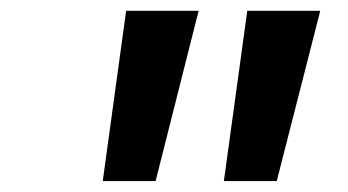

<svg xmlns="http://www.w3.org/2000/svg" viewBox="-20 -745 640 353"><path d="M488.8 -412.1H391.6L434.6 -725.1H568.8ZM266.1 -412.1H168.9L211.9 -725.1H345.2Z"/></svg>

Font: Cousine
Style: Bold Italic
Weight: 700
Italic angle: -12°
Monospace: yes
Designer: Steve Matteson
Foundry: Ascender Corporation
Version: Version 1.20